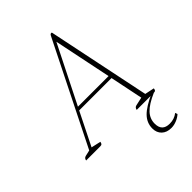

<svg xmlns="http://www.w3.org/2000/svg" viewBox="-278 -768 1095 1095"><g transform="rotate(-45 269.0 -221.0)"><path d="M-31 0Q-28 -17 -13 -20L22 -28L330 -645Q335 -655 342 -655Q347 -655 347 -653L476 -30L533 -18Q532 -8 528.5 -4Q525 0 515 0H377Q380 -17 395 -20L445 -31L404 -230H143L44 -31L102 -18Q100 -8 96.5 -4Q93 0 83 0ZM153 -250H400L328 -599ZM445 213Q408 213 386.5 192.5Q365 172 365 138Q365 93 397.5 59.5Q430 26 506 -8L515 0Q451 28 422.5 58Q394 88 394 128Q394 189 455 189Q493 189 520 167L525 181Q510 195 488 204Q466 213 445 213Z"/></g></svg>

Font: Petrona Thin
Style: Italic
Weight: 100
Italic angle: -9°
Designer: Ringo R. Seeber
Foundry: Ringo R. Seeber
Version: Version 2.001; ttfautohint (v1.8.3)